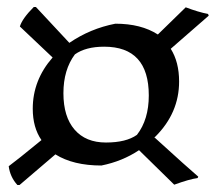

<svg xmlns="http://www.w3.org/2000/svg" viewBox="-20 -591 619 551"><path d="M74 -279Q74 -361 131 -426Q88 -467 37 -515Q44 -538 77 -571H83L179 -468Q239 -509 311 -523Q385 -523 433 -492L513 -570Q550 -556 577 -551L579 -546L470 -451Q494 -413 494 -357Q494 -267 426 -199L423 -197Q523 -106 549 -84L547 -80Q524 -77 480 -61L379 -160Q331 -128 271 -116Q190 -116 139 -148L36 -60H30Q9 -83 5 -114Q27 -130 99 -189Q74 -225 74 -279ZM279 -457Q226 -457 195 -435Q162 -391 162 -323.5Q162 -256 194 -219Q226 -182 284 -182Q342 -182 373 -204Q407 -248 407 -317Q407 -457 279 -457Z"/></svg>

Font: Almendra
Style: Bold Italic
Weight: 700
Italic angle: -12°
Designer: Ana Sanfelippo
Foundry: Ana Sanfelippo
Version: Version 1.004